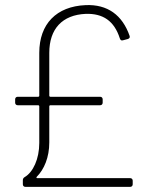

<svg xmlns="http://www.w3.org/2000/svg" viewBox="-20 -728 579 748"><path d="M123 -39C152 -68 172 -115 172 -173V-314C172 -316 174 -318 176 -318H370C376 -318 380 -322 380 -328V-341C380 -347 376 -351 370 -351H176C174 -351 172 -353 172 -355V-522C172 -616 223 -670 314 -674C381 -676 425 -647 447 -578C449 -572 453 -569 459 -571L478 -576C484 -578 487 -582 485 -588C457 -669 399 -712 313 -708C200 -703 133 -635 133 -522V-355C133 -353 131 -351 129 -351H49C43 -351 39 -347 39 -341V-328C39 -322 43 -318 49 -318H129C131 -318 133 -316 133 -314V-171C133 -109 109 -57 76 -38C71 -35 69 -31 69 -26V-10C69 -4 73 0 79 0H487C493 0 497 -4 497 -10V-24C497 -30 493 -34 487 -34H125C122 -34 121 -36 123 -39Z"/></svg>

Font: Barlow ExtraLight
Style: Regular
Weight: 275
Designer: Jeremy Tribby
Foundry: Tribby Type
Version: Version 1.422;hotconv 1.0.109;makeotfexe 2.5.65596